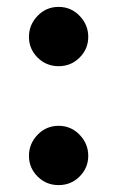

<svg xmlns="http://www.w3.org/2000/svg" viewBox="-20 -522 340 557"><path d="M150 -330Q114 -330 89 -355Q64 -380 64 -415Q64 -450 89 -476Q114 -502 150 -502Q186 -502 211 -476Q236 -450 236 -415Q236 -380 211 -355Q186 -330 150 -330ZM150 15Q114 15 89 -10Q64 -35 64 -70Q64 -105 89 -131Q114 -157 150 -157Q186 -157 211 -131Q236 -105 236 -70Q236 -35 211 -10Q186 15 150 15Z"/></svg>

Font: DeepMind Serif Display
Style: Regular
Weight: 400
Designer: Frank Grießhammer / Modifications: Colophon Foundry
Foundry: Colophon Foundry
Version: Version 5.003; ttfautohint (v1.8.2)